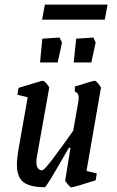

<svg xmlns="http://www.w3.org/2000/svg" viewBox="-20 -810 510 839"><path d="M358 -63 403 -52 398 -22Q370 -13 333 -2Q296 9 292 9Q288 9 276 -4.5Q264 -18 265 -22L288 -164H281L257 -123Q182 8 176 8Q111 8 82.5 -14Q54 -36 54 -90Q54 -117 60 -153L101 -385L56 -396L61 -426Q161 -457 168 -457Q173 -457 184 -444Q195 -431 195 -426L142 -130Q139 -115 139 -102Q139 -66 165 -66Q173 -66 213.5 -119.5Q254 -173 300 -239L323 -370Q324 -375 324 -382Q324 -404 307 -410V-432Q387 -457 394 -457Q399 -457 410 -444Q421 -431 421 -426ZM165 -641 240 -646 251 -624 232 -537H155ZM313 -641 388 -646 398 -624 379 -537H302ZM176 -790H450L438 -724H164Z"/></svg>

Font: Grenze
Style: Italic
Weight: 400
Italic angle: -10°
Designer: Renata Polastri
Foundry: Omnibus-Type
Version: Version 1.002; ttfautohint (v1.8)